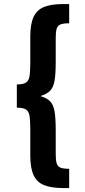

<svg xmlns="http://www.w3.org/2000/svg" viewBox="-20 -890 430 969"><path d="M299.8 59.1Q239.3 59.1 202.6 44.4Q166 29.8 149.4 -6.1Q132.8 -42 132.8 -106V-240.2Q132.8 -281.7 129.2 -304.7Q125.5 -327.6 111.3 -337.2Q97.2 -346.7 64.9 -346.7V-463.9Q97.2 -463.9 111.3 -473.4Q125.5 -482.9 129.2 -506.1Q132.8 -529.3 132.8 -570.3V-704.6Q132.8 -768.6 149.4 -804.4Q166 -840.3 202.6 -855Q239.3 -869.6 299.8 -869.6H329.1V-772.5Q299.8 -772.5 285.2 -766.6Q270.5 -760.7 265.9 -744.6Q261.2 -728.5 261.2 -698.2V-578.1Q261.2 -516.6 255.4 -482.7Q249.5 -448.7 232.9 -431.9Q216.3 -415 183.6 -405.3Q216.3 -395.5 232.9 -378.7Q249.5 -361.8 255.4 -327.9Q261.2 -293.9 261.2 -232.4V-112.3Q261.2 -82 265.9 -65.9Q270.5 -49.8 285.2 -43.9Q299.8 -38.1 329.1 -38.1V59.1Z"/></svg>

Font: Antonio
Style: Bold
Weight: 700
Designer: Vernon Adams
Foundry: Vernon Adams
Version: Version 1.002